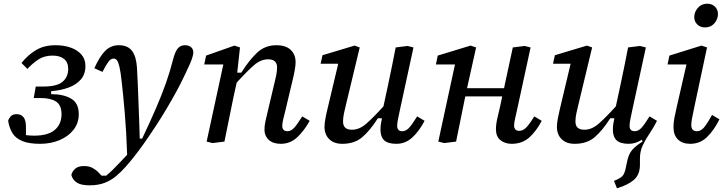

<svg xmlns="http://www.w3.org/2000/svg" viewBox="-20 -764 3906 1036"><path d="M196 12Q136 12 100 -3Q64 -18 47 -46Q30 -74 24 -112Q27 -124 37.5 -136Q48 -148 70 -148Q93 -148 106.5 -132Q120 -116 120 -80V-35Q141 -32 164 -32Q239 -32 275.5 -63Q312 -94 312 -148Q312 -196 283 -215.5Q254 -235 200 -235H162L173 -297H211Q289 -297 318.5 -323.5Q348 -350 348 -392Q348 -428 325.5 -446Q303 -464 264 -464Q219 -464 187 -443Q155 -422 128 -392L96 -424Q129 -466 173 -493Q217 -520 280 -520Q324 -520 360.5 -507.5Q397 -495 419 -470Q441 -445 441 -408Q441 -364 416.5 -335.5Q392 -307 350 -291.5Q308 -276 256 -272V-256Q322 -256 363.5 -232Q405 -208 405 -148Q405 -100 377 -64Q349 -28 301.5 -8Q254 12 196 12Z M463 236Q416 236 393.5 220.5Q371 205 365 180Q369 162 385 147Q401 132 434 132Q461 132 480 142.5Q499 153 513 168L528 184H553Q570 170 590 150.5Q610 131 635 104Q643 96 650.5 87.5Q658 79 666 71Q662 -53 653 -157Q644 -261 637 -320Q631 -376 624.5 -403.5Q618 -431 610.5 -439.5Q603 -448 593 -448Q578 -448 564.5 -430Q551 -412 533 -376L489 -396Q519 -462 549 -491Q579 -520 621 -520Q669 -520 692 -490Q715 -460 719 -400Q721 -367 723 -320Q725 -273 727 -219.5Q729 -166 731 -113.5Q733 -61 734 -16H747Q792 -111 823 -183Q854 -255 876 -317.5Q898 -380 914 -444Q925 -486 939.5 -503Q954 -520 978 -520Q999 -520 1011.5 -509Q1024 -498 1023 -478Q1022 -465 1015.5 -446Q1009 -427 996 -400Q974 -352 953 -310.5Q932 -269 906 -224Q877 -173 847.5 -126Q818 -79 783 -28Q755 14 722.5 57Q690 100 658 136Q635 162 608 185Q581 208 546 222Q511 236 463 236Z M1495 12Q1453 12 1430 -9.5Q1407 -31 1407 -64Q1407 -85 1412 -108.5Q1417 -132 1423 -156L1459 -308Q1465 -332 1470 -355.5Q1475 -379 1475 -400Q1475 -444 1427 -444Q1388 -444 1352 -413.5Q1316 -383 1257 -318L1239 -236Q1227 -177 1215 -118Q1203 -59 1191 0L1127 8L1095 0L1185 -416H1082L1092 -464L1245 -518L1275 -508L1260 -372H1282Q1324 -439 1367 -479.5Q1410 -520 1471 -520Q1522 -520 1548.5 -495Q1575 -470 1575 -428Q1575 -410 1570 -383Q1565 -356 1559 -332L1519 -164Q1513 -140 1508 -119.5Q1503 -99 1503 -84Q1503 -72 1509.5 -64Q1516 -56 1531 -56Q1549 -56 1565 -72Q1581 -88 1611 -136L1651 -112Q1621 -58 1583.5 -23Q1546 12 1495 12Z M1827 12Q1782 12 1756.5 -13Q1731 -38 1731 -80Q1731 -98 1736 -125Q1741 -152 1747 -176L1805 -420H1710L1720 -466L1893 -518L1921 -508L1847 -200Q1841 -176 1836 -152.5Q1831 -129 1831 -108Q1831 -64 1879 -64Q1918 -64 1954.5 -95Q1991 -126 2049 -190L2074 -306Q2085 -356 2095 -407Q2105 -458 2115 -508L2179 -516L2211 -508L2139 -176Q2133 -149 2128 -124Q2123 -99 2123 -84Q2123 -72 2129.5 -64Q2136 -56 2151 -56Q2169 -56 2185 -72Q2201 -88 2231 -136L2271 -112Q2241 -55 2204 -21.5Q2167 12 2119 12Q2073 12 2053 -7Q2033 -26 2033 -64Q2033 -81 2035.5 -97Q2038 -113 2041 -126H2019Q1977 -60 1935 -24Q1893 12 1827 12Z M2377 8 2345 0 2435 -416H2332L2342 -464L2519 -518L2549 -508L2525 -400L2500 -288H2700L2703 -304Q2714 -355 2725 -406Q2736 -457 2747 -508L2811 -516L2843 -508L2771 -176Q2765 -149 2759.5 -125Q2754 -101 2754 -86Q2754 -74 2760.5 -66Q2767 -58 2782 -58Q2800 -58 2816.5 -73Q2833 -88 2863 -136L2903 -112Q2873 -55 2835 -21.5Q2797 12 2741 12Q2705 12 2680.5 -7.5Q2656 -27 2656 -67Q2656 -94 2664.5 -129.5Q2673 -165 2679 -192L2690 -244H2491L2489 -236Q2477 -177 2465 -118Q2453 -59 2441 0Z M3081 12Q3036 12 3010.5 -13Q2985 -38 2985 -80Q2985 -98 2990 -125Q2995 -152 3001 -176L3059 -420H2964L2974 -466L3147 -518L3175 -508L3101 -200Q3095 -176 3090 -152.5Q3085 -129 3085 -108Q3085 -64 3133 -64Q3172 -64 3208.5 -95Q3245 -126 3303 -190L3328 -306Q3339 -356 3349 -407Q3359 -458 3369 -508L3433 -516L3465 -508L3393 -176Q3387 -149 3382 -124Q3377 -99 3377 -84Q3377 -72 3383.5 -64Q3390 -56 3405 -56Q3423 -56 3439 -72Q3455 -88 3485 -136L3525 -112Q3507 -76 3485.5 -44.5Q3464 -13 3448.5 19.5Q3433 52 3433 92V124Q3433 178 3401 206Q3369 234 3309 252L3293 212Q3323 200 3336.5 188Q3350 176 3357 140L3365 102Q3373 66 3391.5 44.5Q3410 23 3447 0L3443 -10Q3410 12 3373 12Q3327 12 3307 -7Q3287 -26 3287 -64Q3287 -81 3289.5 -97Q3292 -113 3295 -126H3273Q3231 -60 3189 -24Q3147 12 3081 12Z M3614 -78Q3614 -101 3618.5 -125.5Q3623 -150 3630 -180L3684 -416H3582L3592 -464L3765 -518L3795 -508L3726 -184Q3719 -151 3714.5 -127.5Q3710 -104 3710 -90Q3710 -56 3740 -56Q3760 -56 3776 -73Q3792 -90 3822 -144L3862 -120Q3832 -60 3794.5 -24Q3757 12 3704 12Q3662 12 3638 -11.5Q3614 -35 3614 -78ZM3784 -616Q3759 -616 3742.5 -632Q3726 -648 3726 -672Q3726 -699 3745.5 -721.5Q3765 -744 3796 -744Q3822 -744 3838 -728Q3854 -712 3854 -688Q3854 -661 3835 -638.5Q3816 -616 3784 -616Z"/></svg>

Font: Source Serif 4 Caption
Style: Italic
Weight: 400
Italic angle: -12°
Designer: Frank Grießhammer
Foundry: Adobe Systems Incorporated
Version: Version 4.004;hotconv 1.0.117;makeotfexe 2.5.65602